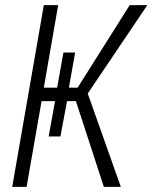

<svg xmlns="http://www.w3.org/2000/svg" viewBox="-20 -731 596 751"><path d="M556.2 -710.9 323.2 -365.2 452.6 0H386.2L276.9 -335.4H242.2L216.3 -197.3H170.4L195.3 -335.4H142.6L84 0H27.8L151.4 -710.9H207.5L151.4 -388.2H203.6L228 -525.4H273.9L249.5 -388.2H283.7L487.3 -710.9Z"/></svg>

Font: MAUL Condensed Light Italic
Style: Light Italic
Weight: 300
Italic angle: -12°
Designer: MAUL
Version: Version 1.0; 2020; ttfautohint (v1.8.3)